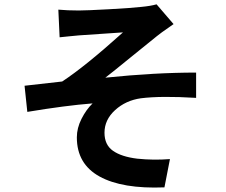

<svg xmlns="http://www.w3.org/2000/svg" viewBox="-20 -807 1040 882"><path d="M253.9 -635.7 248 -762.7Q290 -758.8 341.8 -758.8Q376 -758.8 481.9 -764.6Q587.9 -770.5 629.9 -775.4Q671.9 -779.3 699.2 -787.1L777.3 -696.3Q710.9 -650.4 700.2 -640.6Q664.1 -612.3 580.6 -543.9Q497.1 -475.6 463.9 -450.2Q691.4 -473.6 880.9 -473.6V-357.4Q718.8 -367.2 627 -355.5Q557.6 -345.7 508.8 -301.3Q460 -256.8 460 -197.3Q460 -141.6 499 -114.3Q538.1 -86.9 610.4 -78.1Q684.6 -70.3 760.7 -76.2L735.4 53.7Q542 61.5 437.5 3.9Q333 -53.7 333 -175.8Q333 -218.8 354.5 -261.2Q376 -303.7 405.3 -332Q281.2 -322.3 105.5 -293L92.8 -413.1Q111.3 -415 265.6 -432.6Q370.1 -501 544.9 -658.2Q537.1 -657.2 451.7 -651.9Q366.2 -646.5 342.8 -644.5Q328.1 -643.6 296.9 -640.1Q265.6 -636.7 253.9 -635.7Z"/></svg>

Font: Gen Shin Gothic Monospace Bold
Style: Bold
Weight: 700
Designer: [Source Han Sans]
Ryoko NISHIZUKA  (kana & ideographs); Paul D. Hunt (Latin, Greek & Cyrillic); Wenlong ZHANG  (bopomofo
Version: Version 1.002.20150607